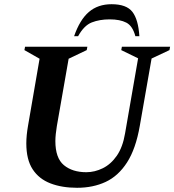

<svg xmlns="http://www.w3.org/2000/svg" viewBox="-20 -882 828 912"><path d="M346 10Q274 10 219.5 -11Q165 -32 135 -78Q105 -124 105 -201Q105 -220 107 -240.5Q109 -261 113 -284L168 -603L96 -644L99 -660H395L392 -644L306 -603L250 -283Q247 -264 245 -246Q243 -228 243 -212Q243 -131 283.5 -97.5Q324 -64 390 -64Q430 -64 468.5 -83Q507 -102 535 -142.5Q563 -183 574 -248L636 -605L556 -644L559 -660H788L785 -644L700 -604L644 -284Q625 -175 583.5 -110.5Q542 -46 482 -18Q422 10 346 10ZM332 -710Q359 -788 402 -825Q445 -862 510 -862Q581 -862 609 -825.5Q637 -789 642 -710H623Q610 -759 580 -774.5Q550 -790 501 -790Q453 -790 416 -775.5Q379 -761 351 -710Z"/></svg>

Font: Spectral SC
Style: Bold Italic
Weight: 700
Italic angle: -10°
Designer: Jean-Baptiste Levee
Foundry: Production Type
Version: Version 2.001